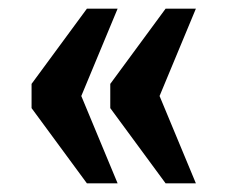

<svg xmlns="http://www.w3.org/2000/svg" viewBox="-20 -492 526 444"><path d="M53 -242V-298L181 -472H252L168 -270L252 -68H181ZM235 -242V-298L363 -472H433L349 -270L433 -68H363Z"/></svg>

Font: Noto Serif CondBlack
Style: Regular
Weight: 900
Width: 3
Designer: Monotype Design Team
Foundry: Monotype Imaging Inc.
Version: Version 1.001